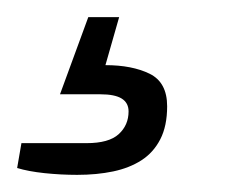

<svg xmlns="http://www.w3.org/2000/svg" viewBox="-96 -31 280 224"><path d="M-6 173Q-25 173 -44 171Q-63 169 -76 165L-71 136H5Q31 136 42.5 125.5Q54 115 54 99Q54 89 46 84Q38 79 21 79H-26L7 -11H43L27 45Q58 45 78.5 55Q99 65 99 93Q99 116 91 131.5Q83 147 69 156Q55 165 36 169Q17 173 -6 173Z"/></svg>

Font: Archivo SemiCondensed Thin
Style: Italic
Weight: 250
Width: 4
Italic angle: -10°
Designer: Hector Gatti
Foundry: Omnibus-Type
Version: Version 2.001